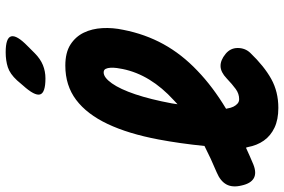

<svg xmlns="http://www.w3.org/2000/svg" viewBox="-218 -808 1000 676"><g transform="rotate(-90 282.0 -470.0)"><path d="M434 -89Q387 -40 342 -15Q297 10 240 10Q199 10 170.5 -3.5Q142 -17 125 -41Q108 -65 102 -98L100 -104Q72 -91 41 -78Q11 -66 -7.5 -76.5Q-26 -87 -33 -119Q-41 -151 -29.5 -172.5Q-18 -194 13 -207Q63 -228 106 -250Q115 -338 129 -412Q149 -518 183.5 -591Q218 -664 268.5 -702Q319 -740 389 -740Q435 -740 463 -722Q491 -704 505 -675Q519 -646 521 -609.5Q523 -573 515 -536Q500 -459 464.5 -394.5Q429 -330 371 -275Q315 -221 237 -174Q237 -172 238 -170Q240 -157 244.5 -148Q249 -139 255.5 -133.5Q262 -128 271 -128Q290 -128 306.5 -140Q323 -152 344 -172Q366 -193 387 -193.5Q408 -194 430 -176Q451 -159 451 -133Q451 -107 434 -89ZM253 -345Q260 -352 267 -358Q312 -399 339.5 -444Q367 -489 377 -538Q379 -547 380.5 -558.5Q382 -570 381.5 -580.5Q381 -591 377.5 -598Q374 -605 365 -605Q347 -605 326.5 -576Q306 -547 288 -493.5Q270 -440 256 -365Q254 -355 253 -345ZM344 -810Q293 -810 287.5 -829Q282 -848 319 -889L337 -910Q360 -935 383.5 -942.5Q407 -950 436 -950Q487 -950 492 -930.5Q497 -911 458 -873L433 -848Q413 -828 391 -819Q369 -810 344 -810Z"/></g></svg>

Font: Maple Mono ExtraBold
Style: Italic
Weight: 800
Italic angle: -10°
Monospace: yes
Designer: subframe7536
Version: Version 7.200